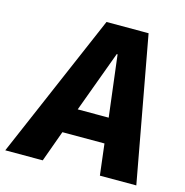

<svg xmlns="http://www.w3.org/2000/svg" viewBox="-154 -789 852 886"><g transform="rotate(15 272.0 -346.5)"><path d="M401 0H575L448 -693H247L-51 0H128L182 -149H383ZM331 -562H335L371 -269H223Z"/></g></svg>

Font: Fira Sans OT
Style: Bold Italic
Weight: 700
Italic angle: -8°
Designer: Carrois Corporate & Edenspiekermann
Foundry: Carrois Corporate GbR & Edenspiekermann AG
Version: Version 2.001